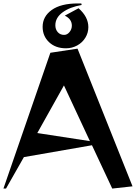

<svg xmlns="http://www.w3.org/2000/svg" viewBox="-21 -1086 793 1117"><path d="M272 -779 430 -803 750 -2 632 11 514 -241 118 -172 14 11H-1ZM502 -265 351 -589 196 -312ZM432 -1066H452L454 -1057Q385 -1045 343 -1014Q301 -983 301 -939Q301 -915 315 -899Q329 -883 352 -883Q370 -883 383.5 -899.5Q397 -916 397 -937Q397 -975 356 -995L436 -1038Q493 -988 493 -928Q493 -895 475.5 -866.5Q458 -838 428 -821.5Q398 -805 363 -805Q302 -805 264.5 -840.5Q227 -876 227 -930Q227 -990 280 -1028Q333 -1066 432 -1066Z"/></svg>

Font: Tiejili SC
Style: Regular
Weight: 400
Designer: Buernia
Foundry: Ershou Xiaoxi Press
Version: Version 1.100